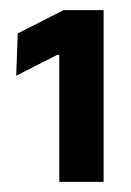

<svg xmlns="http://www.w3.org/2000/svg" viewBox="-20 -722 259 379"><path d="M97 -363V-613.5H92.5L12 -572.5L15 -656L105.5 -702H184.5V-363Z"/></svg>

Font: Anek Bangla SemiBold
Style: Regular
Weight: 600
Designer: Sulekha Rajkumar (Bangla), Yesha Goshar (Latin)
Foundry: Ek Type
Version: Version 1.003